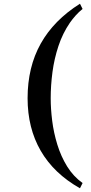

<svg xmlns="http://www.w3.org/2000/svg" viewBox="-20 -896 490 1030"><path d="M409 114Q269 35 198.5 -87Q128 -209 128 -369Q128 -536 198.5 -662Q269 -788 409 -876L423 -848Q403 -832 386 -813Q369 -794 355 -774Q316 -717 293.5 -649Q271 -581 261.5 -509.5Q252 -438 252 -369Q252 -312 260 -248Q268 -184 287.5 -120.5Q307 -57 340 -3.5Q373 50 423 86Z"/></svg>

Font: Kaisei HarunoUmi
Style: Bold
Weight: 700
Designer: Font-Kai, 金井和夫
Foundry: KAZUO KANAI
Version: Version 5.003